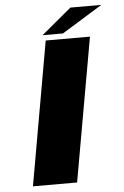

<svg xmlns="http://www.w3.org/2000/svg" viewBox="-56 -859 582 899"><g transform="rotate(-5 234.5 -409.0)"><path d="M62 0H269.5L389 -675H181ZM168.5 -701H264.5L455 -818.5H309.5Z"/></g></svg>

Font: Anybody ExtraExpanded
Style: Bold Italic
Weight: 700
Width: 8
Italic angle: -10°
Version: Version 1.113;gftools[0.9.25]